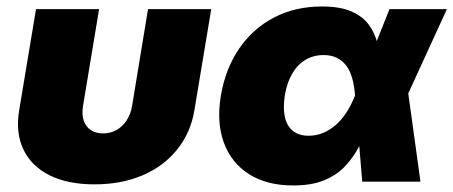

<svg xmlns="http://www.w3.org/2000/svg" viewBox="-20 -564 1407 596"><path d="M273.4 8.3Q190.4 8.3 134 -19.8Q77.6 -47.9 52.7 -99.9Q27.8 -151.9 39.6 -222.2L91.8 -535.6H287.6L237.8 -235.8Q233.4 -209.5 239.7 -190.2Q246.1 -170.9 261.7 -160.4Q277.3 -149.9 299.8 -149.9Q322.8 -149.9 341.6 -160.4Q360.4 -170.9 373 -190.2Q385.7 -209.5 390.1 -235.8L439.5 -535.6H635.7L583.5 -222.2Q571.8 -151.9 530 -99.9Q488.3 -47.9 422.6 -19.8Q356.9 8.3 273.4 8.3Z M890.1 11.7Q808.6 11.7 753.4 -23.2Q698.2 -58.1 675 -120.8Q651.9 -183.6 665.5 -266.6Q679.7 -350.6 722.2 -412.8Q764.6 -475.1 830.3 -509.5Q896 -543.9 979.5 -543.9Q1036.1 -543.9 1071.3 -528.3Q1106.4 -512.7 1125.2 -486.8Q1144 -460.9 1151.4 -429.4Q1158.7 -397.9 1160.6 -365.7H1209L1246.6 -279.3L1285.2 0H1104.5L1082 -269Q1079.6 -300.3 1072.5 -323.7Q1065.4 -347.2 1053.2 -362.3Q1041 -377.4 1023.9 -385.3Q1006.8 -393.1 984.9 -393.1Q953.1 -393.1 928.5 -378.4Q903.8 -363.8 887.5 -336.2Q871.1 -308.6 864.3 -269Q857.9 -229 864.3 -200.7Q870.6 -172.4 889.4 -157.5Q908.2 -142.6 938.5 -142.6Q961.4 -142.6 982.7 -151.4Q1003.9 -160.2 1022.2 -176Q1040.5 -191.9 1055.4 -214.8Q1070.3 -237.8 1081.5 -266.1L1189 -535.6H1367.2L1243.7 -266.1L1176.8 -177.7H1125.5Q1112.3 -144 1095.2 -110.6Q1078.1 -77.1 1052.5 -49.3Q1026.9 -21.5 987.5 -4.9Q948.2 11.7 890.1 11.7Z"/></svg>

Font: Inter 20pt Black
Style: Italic
Weight: 900
Italic angle: -9.3988°
Version: Version 4.001;git-66647c0bb